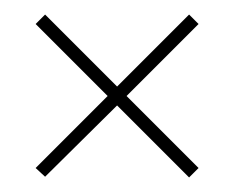

<svg xmlns="http://www.w3.org/2000/svg" viewBox="-20 -446 323 264"><path d="M240 -426 253 -413 154 -314 253 -215 240 -202 141 -301 42 -203 29 -215 128 -314 29 -413 42 -426 141 -327Z"/></svg>

Font: Moniqa Cond Heading
Style: Regular
Weight: 400
Width: 3
Designer: Rajesh Rajput
Foundry: Rajesh Rajput
Version: Version 1.000